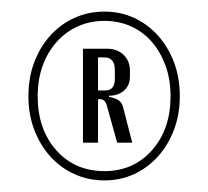

<svg xmlns="http://www.w3.org/2000/svg" viewBox="-20 -748 358 331"><path d="M160 -437Q132 -437 108 -448Q84 -459 66.5 -478.5Q49 -498 39 -524.5Q29 -551 29 -582Q29 -614 39 -640.5Q49 -667 66.5 -686.5Q84 -706 108 -717Q132 -728 160 -728Q188 -728 211.5 -717Q235 -706 252.5 -686.5Q270 -667 280 -640.5Q290 -614 290 -582Q290 -551 280 -524.5Q270 -498 252.5 -478.5Q235 -459 211.5 -448Q188 -437 160 -437ZM160 -453Q210 -453 242 -489Q274 -525 274 -582Q274 -611 265.5 -634.5Q257 -658 242 -675.5Q227 -693 206 -702.5Q185 -712 160 -712Q135 -712 114 -702.5Q93 -693 77.5 -675.5Q62 -658 53.5 -634.5Q45 -611 45 -582Q45 -525 77 -489Q109 -453 160 -453ZM165 -664Q182 -664 193 -653.5Q204 -643 204 -626V-616Q204 -601 194 -592Q184 -583 168 -583V-581Q171 -581 180 -577.5Q189 -574 192 -564L208 -502H182L165 -563Q162 -577 153 -577H149V-502H123V-664ZM149 -592H161Q178 -592 178 -612V-627Q178 -649 160 -649H149Z"/></svg>

Font: Moniqa Cond Heading
Style: Regular
Weight: 400
Width: 3
Designer: Rajesh Rajput
Foundry: Rajesh Rajput
Version: Version 1.000